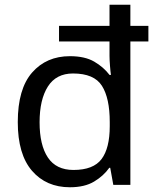

<svg xmlns="http://www.w3.org/2000/svg" viewBox="-20 -780 657 810"><path d="M275 10Q175 10 115 -59.5Q55 -129 55 -265Q55 -405 115.5 -474Q176 -543 275 -543Q338 -543 377.5 -520Q417 -497 442 -464H448Q446 -477 444 -502.5Q442 -528 442 -544V-605H229V-671H442V-760H530V-671H606V-605H530V0H458L445 -72H441Q417 -38 377 -14Q337 10 275 10ZM290 -63Q374 -63 408.5 -109Q443 -155 443 -248V-265Q443 -366 410 -418Q377 -470 288 -470Q217 -470 182 -415Q147 -360 147 -264Q147 -168 182 -115.5Q217 -63 290 -63Z"/></svg>

Font: Noto Sans Yi
Style: Regular
Weight: 400
Designer: Monotype Design Team
Foundry: Monotype Imaging Inc.
Version: Version 2.002; ttfautohint (v1.8.4.7-5d5b)